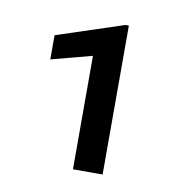

<svg xmlns="http://www.w3.org/2000/svg" viewBox="-54 -763 475 489"><g transform="rotate(10 183.5 -518.5)"><path d="M241.7 -325.7H165V-619.1L59.6 -591.3V-653.8L232.9 -710.9H241.7Z"/></g></svg>

Font: SteelSelectRoboto
Style: Roboto-Regular
Weight: 400
Designer: Google
Version: Version 2.137; 2017